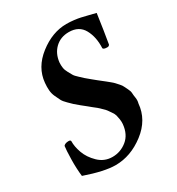

<svg xmlns="http://www.w3.org/2000/svg" viewBox="-161 -754 797 865"><g transform="rotate(-30 237.5 -321.0)"><path d="M313.5 -652.3Q333 -652.3 353 -649.9Q373 -647.5 385.7 -644.5Q398.4 -641.6 422.4 -635.7Q446.3 -629.9 457 -627Q444.3 -537.1 433.6 -475.6Q429.7 -468.8 421.9 -468.8Q401.4 -468.8 399.4 -476.6Q402.3 -533.2 379.9 -574.2Q357.4 -615.2 304.7 -615.2Q261.7 -615.2 233.4 -588.4Q205.1 -561.5 200.2 -517.6Q199.2 -502.9 201.2 -489.7Q203.1 -476.6 210.9 -462.9Q218.8 -449.2 223.1 -440.9Q227.5 -432.6 243.2 -418.5Q258.8 -404.3 262.7 -400.4Q266.6 -396.5 286.6 -380.4Q306.6 -364.3 307.6 -363.3Q313.5 -358.4 323.7 -350.6Q334 -342.8 339.8 -337.9Q345.7 -333 356 -324.7Q366.2 -316.4 371.6 -310.5Q377 -304.7 385.7 -294.9Q394.5 -285.2 397.9 -277.3Q401.4 -269.5 407.7 -257.3Q414.1 -245.1 414.6 -234.4Q415 -223.6 417.5 -208.5Q419.9 -193.4 416 -179.7Q409.2 -98.6 338.4 -44.4Q267.6 9.8 188.5 9.8Q130.9 9.8 32.2 -24.4Q27.3 -65.4 28.3 -113.3Q29.3 -161.1 32.2 -180.7Q40 -190.4 58.6 -190.4Q68.4 -190.4 69.3 -183.6Q68.4 -156.2 80.6 -122.1Q92.8 -87.9 123 -58.6Q153.3 -29.3 195.3 -29.3Q237.3 -29.3 270.5 -56.2Q303.7 -83 308.6 -134.8Q309.6 -147.5 307.6 -160.2Q305.7 -172.9 303.2 -182.1Q300.8 -191.4 292 -203.6Q283.2 -215.8 279.8 -221.2Q276.4 -226.6 262.7 -239.3Q249 -252 246.6 -254.4Q244.1 -256.8 227.5 -269.5L210.9 -283.2Q206.1 -287.1 186.5 -302.7Q167 -318.4 161.1 -324.2Q155.3 -330.1 140.1 -344.7Q125 -359.4 119.6 -370.1Q114.3 -380.9 106.4 -397.5Q98.6 -414.1 97.2 -432.1Q95.7 -450.2 97.7 -470.7Q104.5 -546.9 172.4 -599.6Q240.2 -652.3 313.5 -652.3Z"/></g></svg>

Font: Crimson
Style: SemiboldItalic
Weight: 600
Italic angle: -11°
Version: Version 0.8 ; ttfautohint (v1.00) -l 8 -r 50 -G 200 -x 14 -D